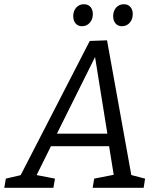

<svg xmlns="http://www.w3.org/2000/svg" viewBox="-56 -891 750 911"><path d="M569.9 -44.5 551.5 -64.5 632.4 -43.5 625.7 0H383.6L391 -43.5L491.5 -63.2L485.5 -49.5L459.5 -210.3L467.9 -197.3H176.4L191.8 -209.6L112.6 -49.8L109.6 -61.9L204.8 -43.5L197.4 0H-35.7L-28.3 -43.5L59 -63.9L34.9 -46.1L369.9 -696.7L451.9 -699.7ZM207.2 -243.1 202.2 -256.9H463.5L455.9 -241.5L390.3 -649.5L409.4 -649.2ZM333.3 -766.6Q313.9 -766.6 302.7 -779.8Q291.5 -793 291.5 -814.4Q291.5 -839.2 305.7 -855Q319.9 -870.9 342.3 -870.9Q361.7 -870.9 373.1 -858.2Q384.5 -845.5 384.5 -823.8Q384.5 -799.4 369.9 -783Q355.4 -766.6 333.3 -766.6ZM522.8 -766.6Q503.4 -766.6 492.2 -779.8Q481 -793 481 -814.4Q481 -839.2 495.2 -855Q509.4 -870.9 531.8 -870.9Q551.2 -870.9 562.5 -858.2Q573.9 -845.5 573.9 -823.8Q573.9 -799.4 559.4 -783Q544.8 -766.6 522.8 -766.6Z"/></svg>

Font: Bitter Thin
Style: Italic
Weight: 100
Italic angle: -9°
Designer: Sol Matas, and Bitter project Authors
Foundry: Sol Matas
Version: Version 2.002